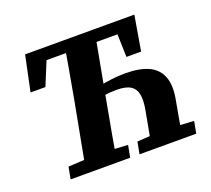

<svg xmlns="http://www.w3.org/2000/svg" viewBox="-113 -802 1043 948"><g transform="rotate(-20 408.0 -328.5)"><path d="M66 -471 105 -657H679L648 -474H571L566 -645L624 -594H129L215 -643L144 -471ZM533 0 569 -194Q578 -242 572.5 -274Q567 -306 542.5 -322Q518 -338 469 -338Q433 -338 400.5 -332.5Q368 -327 336 -317L341 -369Q366 -377 397.5 -384Q429 -391 464.5 -395.5Q500 -400 537 -400Q611 -400 657.5 -379Q704 -358 722.5 -312.5Q741 -267 728 -195L693 0ZM105 0 117 -63 251 -70H310L430 -63L418 0ZM188 0 255 -356Q269 -431 282 -506.5Q295 -582 308 -657H469L403 -301Q389 -226 375.5 -150.5Q362 -75 349 0ZM467 0 479 -63 588 -70H647L777 -63L765 0Z"/></g></svg>

Font: Source Serif 4
Style: Bold Italic
Weight: 700
Italic angle: -12°
Designer: Frank Grießhammer
Foundry: Adobe Systems Incorporated
Version: Version 4.004;hotconv 1.0.116;makeotfexe 2.5.65601